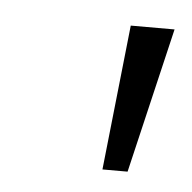

<svg xmlns="http://www.w3.org/2000/svg" viewBox="-29 -823 245 245"><g transform="rotate(5 93.0 -701.0)"><path d="M109.9 -607.9 129.9 -793.9H186L142.1 -607.9Z"/></g></svg>

Font: SVN-Poppins ExtraLight
Style: Italic
Weight: 200
Italic angle: -10°
Designer: Ninad Kale (Devanagari), Jonny Pinhorn (Latin)
Foundry: Indian Type Foundry
Version: Version 3.002 2017